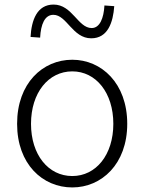

<svg xmlns="http://www.w3.org/2000/svg" viewBox="-20 -809 634 842"><path d="M297 13C425 13 538 -89 538 -266C538 -444 425 -547 297 -547C167 -547 55 -444 55 -266C55 -89 167 13 297 13ZM297 -37C192 -37 116 -130 116 -266C116 -402 192 -496 297 -496C401 -496 477 -402 477 -266C477 -130 401 -37 297 -37ZM380 -641C453 -641 476 -711 481 -782L438 -785C435 -730 418 -686 382 -686C322 -686 297 -789 215 -789C142 -789 118 -720 114 -647L156 -644C159 -702 176 -744 214 -744C273 -744 298 -641 380 -641Z"/></svg>

Font: Noto Sans CJK Light
Style: Regular
Weight: 300
Designer: Ryoko NISHIZUKA (kana & ideographs); Paul D. Hunt (Latin, Greek & Cyrillic); Wenlong ZHANG (bopomofo); Sandoll Communica
Foundry: Adobe Systems Incorporated
Version: Version 1.000;PS 1;hotconv 1.0.78;makeotf.lib2.5.61930